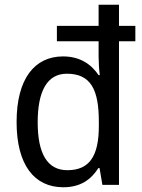

<svg xmlns="http://www.w3.org/2000/svg" viewBox="-20 -780 600 810"><path d="M247 10C319 10 364 -22 395 -71H400L412 0H482V-606H551V-671H482V-760H396V-671H220V-606H396V-541C396 -520 398 -484 401 -463H396C365 -509 317 -542 246 -542C126 -542 50 -448 50 -265C50 -84 125 10 247 10ZM264 -62C179 -62 139 -133 139 -264C139 -394 178 -469 262 -469C363 -469 397 -402 397 -267V-249C397 -122 358 -62 264 -62Z"/></svg>

Font: Noto Sans Arabic SemCond
Style: Regular
Weight: 400
Width: 4
Designer: Monotype Design Team, Nadine Chahine, Nizar Qandah and Khaled Hosny
Foundry: Monotype Imaging Inc.
Version: Version 2.012